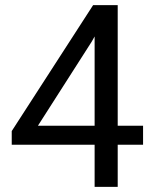

<svg xmlns="http://www.w3.org/2000/svg" viewBox="-20 -731 602 751"><path d="M539.6 -239.3V-165H440.4V0H350.1V-165H25.9V-218.3L344.2 -710.9H440.4V-239.3ZM128.4 -239.3H350.1V-588.4L338.9 -568.4Z"/></svg>

Font: Vazirmatn RD UI
Style: Regular
Weight: 400
Designer: Saber Rastikerdar
Foundry: Saber Rastikerdar
Version: Version 33.003